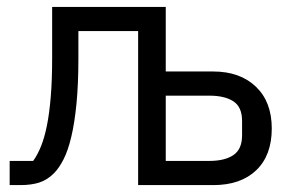

<svg xmlns="http://www.w3.org/2000/svg" viewBox="-20 -536 845 556"><path d="M8 -70H76Q89 -88 99 -113Q109 -138 116 -173Q123 -208 127 -256Q131 -304 131 -369V-516H460V-329H597Q675 -329 721 -285Q767 -241 767 -164Q767 -86 722 -43Q677 0 598 0H380V-446H207V-367Q207 -292 201.5 -236Q196 -180 186.5 -140Q177 -100 164 -74.5Q151 -49 136 -34Q117 -15 94 -7.5Q71 0 39 0H8ZM586 -70Q631 -70 656 -87Q681 -104 681 -144V-186Q681 -226 656 -242.5Q631 -259 586 -259H460V-70Z"/></svg>

Font: Aneliza
Style: Regular
Weight: 400
Designer: Mike Abbink, Paul van der Laan, Pieter van Rosmalen
Foundry: Bold Monday
Version: Version 3.001;September 8, 2019;FontCreator 11.5.0.2425 64-b